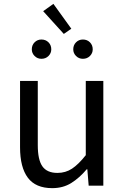

<svg xmlns="http://www.w3.org/2000/svg" viewBox="-20 -963 647 996"><path d="M251 13Q165 13 124.5 -41Q84 -95 84 -199V-543H176V-210Q176 -134 200 -100Q224 -66 278 -66Q320 -66 353.5 -88Q387 -110 425 -158V-543H516V0H440L433 -85H430Q392 -40 349.5 -13.5Q307 13 251 13ZM195 -658Q174 -658 159.5 -672.5Q145 -687 145 -707Q145 -729 159.5 -743.5Q174 -758 195 -758Q217 -758 231.5 -743.5Q246 -729 246 -707Q246 -687 231.5 -672.5Q217 -658 195 -658ZM311 -787 204 -905 257 -943 350 -814ZM410 -658Q389 -658 374.5 -672.5Q360 -687 360 -707Q360 -729 374.5 -743.5Q389 -758 410 -758Q432 -758 446.5 -743.5Q461 -729 461 -707Q461 -687 446.5 -672.5Q432 -658 410 -658Z"/></svg>

Font: Gothic Nguyen
Style: Regular
Weight: 400
Designer: MORI Takayuki
Version: Version 1.220;July 21, 2023;FontCreator 14.0.0.2814 64-bit